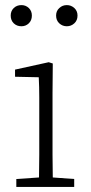

<svg xmlns="http://www.w3.org/2000/svg" viewBox="-20 -733 356 753"><path d="M44 0V-31L133 -37Q134 -78 134 -126Q134 -174 134 -213V-263Q134 -310 134 -351Q134 -392 132 -430L39 -432V-460L171 -489L187 -484L186 -367V-213Q186 -174 186 -125.5Q186 -77 187 -37L271 -31V0ZM64 -630Q46 -630 34 -641.5Q22 -653 22 -672Q22 -690 34 -701.5Q46 -713 64 -713Q81 -713 93 -701.5Q105 -690 105 -672Q105 -653 93 -641.5Q81 -630 64 -630ZM242 -630Q225 -630 212.5 -641.5Q200 -653 200 -672Q200 -690 212.5 -701.5Q225 -713 242 -713Q259 -713 271.5 -701.5Q284 -690 284 -672Q284 -653 271.5 -641.5Q259 -630 242 -630Z"/></svg>

Font: Source Serif 4 SmText Light
Style: Regular
Weight: 300
Designer: Frank Grießhammer
Foundry: Adobe
Version: Version 4.005;hotconv 1.1.0;makeotfexe 2.6.0